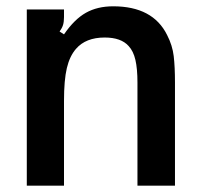

<svg xmlns="http://www.w3.org/2000/svg" viewBox="-20 -589 635 609"><path d="M65 0V-559H183V-535Q183 -520 180 -510Q177 -500 169 -489L183 -480Q216 -528 252.5 -548.5Q289 -569 339 -569Q465 -569 510 -478Q527 -445 531 -411Q535 -377 535 -327V0H416V-327Q416 -371 409.5 -399Q403 -427 388 -443Q364 -470 312 -470Q252 -470 221 -434Q201 -411 192 -373Q183 -335 183 -269V0Z"/></svg>

Font: Open Sauce Sans SemiBold
Style: Regular
Weight: 600
Designer: Alfredo Marco Pradil
Foundry: Creative Sauce Fz LLC
Version: Version 1.477